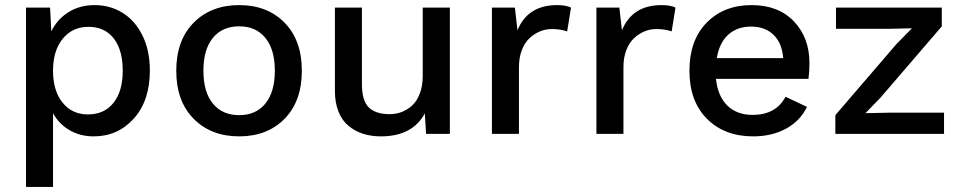

<svg xmlns="http://www.w3.org/2000/svg" viewBox="-20 -530 3805 760"><path d="M83 210V-500H178.2L183.1 -405.8Q206.1 -453.6 251 -481.7Q295.9 -509.8 354 -509.8Q415.5 -509.8 464.8 -479.5Q514.2 -449.2 543.7 -389.9Q573.2 -330.6 573.2 -251Q573.2 -131.3 509.8 -60.8Q446.3 9.8 351.1 9.8Q296.9 9.8 254.9 -14.9Q212.9 -39.6 189.9 -82V210ZM328.1 -77.1Q392.6 -77.1 429.2 -122.8Q465.8 -168.5 465.8 -250Q465.8 -332 430.2 -377.9Q394.5 -423.8 330.1 -423.8Q266.6 -423.8 228.3 -376.7Q189.9 -329.6 189.9 -250Q189.9 -170.9 227.5 -124Q265.1 -77.1 328.1 -77.1Z M746.6 -440.2Q815.4 -509.8 926.8 -509.8Q1038.1 -509.8 1106.4 -440.2Q1174.8 -370.6 1174.8 -250Q1174.8 -129.4 1106.4 -59.8Q1038.1 9.8 926.8 9.8Q815.4 9.8 746.6 -59.8Q677.7 -129.4 677.7 -250Q677.7 -370.6 746.6 -440.2ZM926.8 -425.8Q859.9 -425.8 822.5 -379.9Q785.2 -334 785.2 -250Q785.2 -166 822.5 -120.1Q859.9 -74.2 926.8 -74.2Q993.2 -74.2 1030.5 -120.1Q1067.9 -166 1067.9 -250Q1067.9 -334 1030.5 -379.9Q993.2 -425.8 926.8 -425.8Z M1487.8 9.8Q1449.2 9.8 1417.2 -0.5Q1385.3 -10.7 1359.9 -31.5Q1334.5 -52.2 1320.1 -87.6Q1305.7 -123 1305.7 -169.9V-500H1412.6V-196.8Q1412.6 -131.3 1439.9 -104.7Q1467.3 -78.1 1522.5 -78.1Q1548.3 -78.1 1571.3 -87.2Q1594.2 -96.2 1612.8 -113.8Q1631.3 -131.3 1642.3 -161.1Q1653.3 -190.9 1653.3 -229V-500H1760.7V0H1666.5L1661.6 -81.1Q1612.3 9.8 1487.8 9.8Z M1927.2 0V-500H2018.1L2028.3 -410.2Q2069.3 -509.8 2185.1 -509.8Q2220.2 -509.8 2240.2 -500L2225.1 -405.8Q2198.2 -415 2164.1 -415Q2139.6 -415 2116.9 -405.5Q2094.2 -396 2075.4 -378.2Q2056.6 -360.4 2045.4 -331.1Q2034.2 -301.8 2034.2 -265.1V0Z M2340.8 0V-500H2431.6L2441.9 -410.2Q2482.9 -509.8 2598.6 -509.8Q2633.8 -509.8 2653.8 -500L2638.7 -405.8Q2611.8 -415 2577.6 -415Q2553.2 -415 2530.5 -405.5Q2507.8 -396 2489 -378.2Q2470.2 -360.4 2459 -331.1Q2447.8 -301.8 2447.8 -265.1V0Z M2961.4 9.8Q2847.7 9.8 2778.3 -59.8Q2709 -129.4 2709 -250Q2709 -370.6 2777.1 -440.2Q2845.2 -509.8 2955.1 -509.8Q3061 -509.8 3122.6 -445.3Q3184.1 -380.9 3184.1 -279.8Q3184.1 -248 3180.2 -217.8H2814Q2821.3 -148.9 2859.1 -112.1Q2897 -75.2 2959 -75.2Q3051.3 -75.2 3089.4 -147L3174.3 -106.9Q3147.9 -51.8 3091.8 -21Q3035.6 9.8 2961.4 9.8ZM2817.4 -299.8H3080.1Q3075.7 -359.4 3042 -392.1Q3008.3 -424.8 2953.1 -424.8Q2897.9 -424.8 2862.5 -392.6Q2827.1 -360.4 2817.4 -299.8Z M3286.6 0V-74.2L3528.8 -356L3589.8 -418L3502.9 -416H3289.1V-500H3708V-425.8L3465.8 -144L3405.8 -82L3501 -84H3716.8V0Z"/></svg>

Font: Work Sans Medium
Style: Regular
Weight: 500
Designer: Wei Huang
Foundry: Wei Huang
Version: Version 2.012